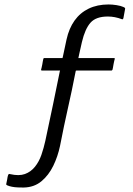

<svg xmlns="http://www.w3.org/2000/svg" viewBox="-20 -732 597 860"><path d="M86 108Q75 108 60.5 107.5Q46 107 33.5 104.5Q21 102 12 98Q7 96 8 92Q8 90 9.5 84.5Q11 79 12 72.5Q13 66 14 60.5Q15 55 16 53Q17 51 18.5 48.5Q20 46 26 48Q65 57 91.5 47.5Q118 38 136.5 15Q155 -8 165.5 -38.5Q176 -69 183 -101Q201 -186 217.5 -264Q234 -342 248 -413Q248 -413 248.5 -414Q249 -415 249 -416Q229 -416 208 -416Q187 -416 167 -416Q165 -416 164.5 -418Q164 -420 164 -420Q165 -423 166.5 -429.5Q168 -436 169.5 -444Q171 -452 172 -458.5Q173 -465 174 -468Q174 -468 175 -470Q176 -472 178 -472Q198 -472 219 -472Q240 -472 260 -472Q261 -474 261 -476Q261 -478 262 -480Q266 -499 270 -517.5Q274 -536 278 -555Q289 -605 314 -640Q339 -675 377.5 -693.5Q416 -712 466 -712Q483 -712 502 -709Q521 -706 532 -701Q539 -698 540 -696Q541 -694 540 -690L533 -652Q532 -648 531 -646.5Q530 -645 526 -646Q510 -652 494.5 -655Q479 -658 463 -658Q410 -658 385.5 -630.5Q361 -603 347 -544Q344 -530 341.5 -519.5Q339 -509 336.5 -497.5Q334 -486 331 -472Q333 -472 335.5 -472Q338 -472 340 -472Q367 -472 391 -472Q415 -472 439 -472Q463 -472 490 -472Q495 -472 494 -468Q493 -465 491.5 -458.5Q490 -452 488.5 -444Q487 -436 486 -429.5Q485 -423 484 -420Q484 -420 482.5 -418Q481 -416 479 -416Q451 -416 426 -416Q401 -416 376 -416Q351 -416 322 -416Q319 -416 319 -413Q310 -367 301.5 -326.5Q293 -286 284 -246.5Q275 -207 266.5 -166Q258 -125 249 -79Q239 -31 218.5 11Q198 53 165.5 80Q133 107 86 108Z"/></svg>

Font: Glory
Style: Regular
Weight: 400
Designer: Robert Leuschke
Foundry: Robert Leuschke
Version: Version 1.011